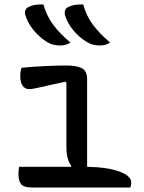

<svg xmlns="http://www.w3.org/2000/svg" viewBox="-20 -833 640 853"><path d="M173 -813Q187 -763 216 -723.5Q245 -684 293 -644Q283 -637 271.5 -634Q260 -631 248 -631Q232 -631 217 -634.5Q202 -638 188 -647Q156 -667 130 -698Q104 -729 93 -765Q89 -776 92.5 -786.5Q96 -797 107 -802Q131 -815 173 -813ZM350 -813Q363 -763 392.5 -723.5Q422 -684 469 -644Q459 -637 447.5 -634Q436 -631 424 -631Q408 -631 393.5 -634.5Q379 -638 365 -647Q332 -667 306 -698Q280 -729 269 -765Q266 -776 269 -786.5Q272 -797 284 -802Q308 -815 350 -813ZM65 -92H295L297 -96Q275 -124 275 -179V-465L271 -470Q204 -456 164.5 -446.5Q125 -437 109 -437Q92 -437 81 -451.5Q70 -466 70 -495Q70 -517 76 -532Q129 -537 182 -539.5Q235 -542 275 -542Q322 -542 344.5 -529.5Q367 -517 367 -482V-92Q460 -90 511.5 -70.5Q563 -51 563 -23Q563 -16 562 -10.5Q561 -5 559 0H123Q86 0 74 -14.5Q62 -29 62 -62Q62 -77 65 -92Z"/></svg>

Font: Recursive Mn Csl St
Style: Regular
Weight: 400
Monospace: yes
Version: Version 1.079;hotconv 1.0.112;makeotfexe 2.5.65598; ttfautoh